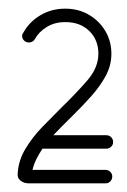

<svg xmlns="http://www.w3.org/2000/svg" viewBox="-20 -771 292 443"><path d="M224 -379Q230 -379 234.5 -374.5Q239 -370 239 -364Q239 -357 234.5 -352.5Q230 -348 224 -348H46Q35 -348 27 -354.5Q19 -361 21 -373Q23 -402 39.5 -429Q56 -456 78.5 -479Q101 -502 121 -522Q156 -556 181.5 -585.5Q207 -615 207 -647Q207 -679 186 -699.5Q165 -720 131 -720H130Q106 -720 87.5 -708.5Q69 -697 60 -680Q55 -673 47 -673Q40 -673 35.5 -677.5Q31 -682 31 -688Q31 -692 34 -696Q48 -721 73.5 -736Q99 -751 130 -751H131Q161 -751 185 -737Q209 -723 223 -699.5Q237 -676 237 -647Q237 -620 224 -596Q211 -572 190.5 -549Q170 -526 147 -503.5Q124 -481 103 -459H225Q232 -459 236.5 -454.5Q241 -450 241 -443Q241 -437 236.5 -432.5Q232 -428 225 -428H78Q70 -416 64 -404Q58 -392 55 -379Z"/></svg>

Font: Libertine Sup
Style: Regular
Weight: 400
Designer: Bastien Sozeau
Foundry: NBR — Bastien Sozeau
Version: Version 2.003; ttfautohint (v1.8.4.7-5d5b);gftools[0.9.33]